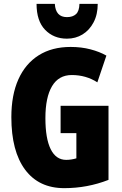

<svg xmlns="http://www.w3.org/2000/svg" viewBox="-20 -968 633 998"><path d="M295 -418H544V-33Q434 10 314 10Q182 10 110.5 -86Q39 -182 39 -359Q39 -474 75.5 -555.5Q112 -637 181 -680.5Q250 -724 347 -724Q403 -724 450.5 -711.5Q498 -699 533 -679L486 -540Q427 -578 353 -578Q285 -578 250.5 -520Q216 -462 216 -354Q216 -248 243.5 -192.5Q271 -137 324 -137Q350 -137 377 -145V-276H295ZM488 -948Q488 -893 466.5 -852Q445 -811 409 -789Q373 -767 328 -767Q259 -767 214.5 -813Q170 -859 170 -948H265Q269 -879 328 -879Q358 -879 375 -894.5Q392 -910 393 -948Z"/></svg>

Font: Noto Sans Gurmukhi ExtraCondensed Black
Style: Regular
Weight: 900
Width: 2
Designer: Jelle Bosma - Monotype Design Team
Foundry: Monotype Imaging Inc.
Version: Version 2.004; ttfautohint (v1.8.4.7-5d5b)